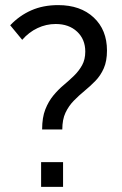

<svg xmlns="http://www.w3.org/2000/svg" viewBox="-20 -732 479 752"><path d="M145 -225Q145 -272 157.5 -303.5Q170 -335 189 -358Q208 -381 229.5 -399Q251 -417 270 -435.5Q289 -454 301.5 -476.5Q314 -499 314 -530Q314 -578 282 -608Q250 -638 198 -638Q161 -638 127 -622Q93 -606 67 -576L20 -633Q56 -671 102.5 -691.5Q149 -712 208 -712Q295 -712 347 -663.5Q399 -615 399 -534Q399 -493 386.5 -464.5Q374 -436 353.5 -415Q333 -394 311 -376Q289 -358 269 -337.5Q249 -317 236.5 -290.5Q224 -264 224 -225ZM141 0V-97H227V0Z"/></svg>

Font: SUSE Thin
Style: Regular
Weight: 400
Version: Version 1.000